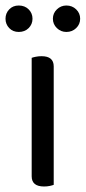

<svg xmlns="http://www.w3.org/2000/svg" viewBox="-35 -669 311 697"><path d="M125 8Q80 8 80 -29V-459Q85 -461 95 -463Q105 -465 116 -465Q160 -465 160 -428V2Q155 4 145.5 6Q136 8 125 8ZM83 -601Q83 -581 69 -567Q55 -553 33 -553Q12 -553 -1.5 -567Q-15 -581 -15 -601Q-15 -621 -1.5 -635Q12 -649 33 -649Q55 -649 69 -635Q83 -621 83 -601ZM256 -601Q256 -581 241.5 -567Q227 -553 206 -553Q186 -553 171.5 -567Q157 -581 157 -601Q157 -621 171.5 -635Q186 -649 206 -649Q227 -649 241.5 -635Q256 -621 256 -601Z"/></svg>

Font: Baloo Chettan 2
Style: Regular
Weight: 400
Designer: Maithili Shingre, Unnati Kotecha and Ek Type
Foundry: Ek Type
Version: Version 1.640;hotconv 1.0.111;makeotfexe 2.5.65597; ttfautoh